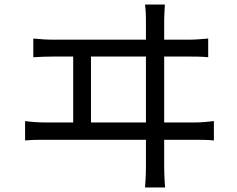

<svg xmlns="http://www.w3.org/2000/svg" viewBox="-20 -788 1040 842"><path d="M703 -768H616C620 -735 620 -712 620 -698V-614H215C186 -614 155 -616 126 -619V-537C157 -539 187 -540 215 -540H301V-251H178C150 -251 120 -253 90 -257V-172C121 -175 151 -175 178 -175H620V-59C620 -49 620 -15 616 34H704C700 -15 700 -51 700 -61V-175H835C855 -175 891 -175 918 -172V-257C892 -254 865 -251 835 -251H700V-540H810C830 -540 866 -540 893 -537V-619C867 -617 841 -614 810 -614H700V-698C700 -710 701 -736 703 -768ZM379 -251V-540H620V-251Z"/></svg>

Font: Source Han Sans HK
Style: Regular
Weight: 400
Designer: Ryoko NISHIZUKA 西塚涼子 (kana, bopomofo & ideographs); Paul D. Hunt (Latin, Greek & Cyrillic); Sandoll Communications 산돌커뮤니
Foundry: Adobe
Version: Version 2.000;hotconv 1.0.107;makeotfexe 2.5.65593